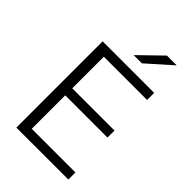

<svg xmlns="http://www.w3.org/2000/svg" viewBox="-244 -915 1006 1006"><g transform="rotate(45 259.0 -412.0)"><path d="M81 0V-639H142.5V0ZM100 0V-52.5H466V0ZM116 -300.5V-352.5H455.5V-300.5ZM99 -586.5V-639H463V-586.5ZM372 -824.5H443.5V-823.5L308 -703H248V-704Z"/></g></svg>

Font: Anek Gurmukhi Medium Light
Style: Regular
Weight: 300
Version: Version 1.003